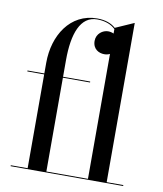

<svg xmlns="http://www.w3.org/2000/svg" viewBox="-85 -840 773 909"><g transform="rotate(10 301.0 -385.0)"><path d="M28 -4.5V0H569V-4.5H489V-770L399.5 -730.5C380.5 -748 351.5 -760 311 -760C181 -760 109 -642.5 109 -511.5V-460H28V-455.5H109V-4.5ZM329.5 -455.5V-460H199V-540C199 -667 231 -755.5 311 -755.5C351 -755.5 380 -743 399 -724.5V-703C390.5 -707 381 -709 372 -709C347 -709 316.5 -688.5 316.5 -653.5C316.5 -613.5 347 -599 372 -599C381.5 -599 391 -601 399 -605V-4.5H199V-455.5Z"/></g></svg>

Font: Bodoni* 36pt
Style: Regular
Weight: 400
Version: Version 2.3